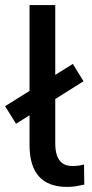

<svg xmlns="http://www.w3.org/2000/svg" viewBox="-44 -725 363 754"><path d="M219 9Q146 9 109 -32Q72 -73 72 -156V-705H173V-162Q173 -135 179.5 -115Q186 -95 201 -84Q216 -73 241 -73Q253 -73 264.5 -74.5Q276 -76 286 -79L287 0Q269 4 253 6.5Q237 9 219 9ZM19 -239 -24 -308 242 -474 284 -406Z"/></svg>

Font: Nunito Sans 10pt SemiCondensed SemiBold
Style: Regular
Weight: 600
Width: 4
Designer: Vernon Adams
Foundry: Vernon Adams
Version: Version 3.101;gftools[0.9.27]